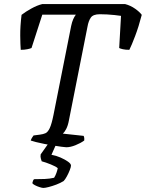

<svg xmlns="http://www.w3.org/2000/svg" viewBox="-20 -724 717 944"><path d="M306 0Q299 0 282 -2.5Q265 -5 242.5 -8.5Q220 -12 197.5 -16.5Q175 -21 157 -25.5Q139 -30 131 -33Q134 -42 138.5 -48.5Q143 -55 145 -58L176 -62Q192 -64 203.5 -69Q215 -74 224.5 -94Q234 -114 243 -159L330 -597Q334 -616 340 -629.5Q346 -643 353 -652H188L135 -488Q129 -485 114.5 -482Q100 -479 82 -479Q80 -503 79.5 -548.5Q79 -594 86 -651Q105 -666 134 -682Q163 -698 188 -704H595Q622 -697 644.5 -681Q667 -665 677 -651Q662 -593 644.5 -547Q627 -501 616 -479Q597 -479 584 -482Q571 -485 566 -488L575 -646Q562 -648 543.5 -650Q525 -652 506.5 -653Q488 -654 471 -654Q438 -654 426.5 -637.5Q415 -621 410 -592L319 -133Q314 -106 305.5 -90Q297 -74 289 -67L391 -56Q393 -53 394 -47Q395 -41 394 -33Q376 -20 351 -10Q326 0 306 0ZM193 200Q187 200 174.5 196Q162 192 151.5 186.5Q141 181 139 176Q142 168 142 166Q142 164 147 157Q176 157 200 156Q224 155 246 150Q253 139 257.5 126Q262 113 264 103Q256 95 230 84.5Q204 74 185 69Q184 65 181 56Q178 47 180 35Q191 20 205.5 -1Q220 -22 232 -37H266L233 37Q256 41 277.5 50.5Q299 60 314 70.5Q329 81 329 90Q329 97 323 112.5Q317 128 308.5 143.5Q300 159 293 166Q277 176 257 183.5Q237 191 219.5 195.5Q202 200 193 200Z"/></svg>

Font: Texturina Medium 12pt
Style: Italic
Weight: 400
Italic angle: -11°
Version: Version 1.002